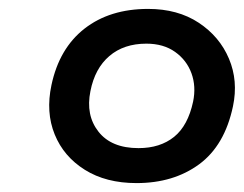

<svg xmlns="http://www.w3.org/2000/svg" viewBox="-20 -720 547 431"><path d="M286.5 -309Q218 -309 170.5 -338.8Q123 -368.5 102.8 -418.2Q82.5 -468 95.5 -529Q113 -611.5 169.8 -655.8Q226.5 -700 312.5 -700Q379 -700 426 -669Q473 -638 494 -588.2Q515 -538.5 503 -481.5Q484.5 -393.5 427 -351.2Q369.5 -309 286.5 -309ZM291 -387.5Q339.5 -387.5 370.8 -412.8Q402 -438 413.5 -492Q420.5 -526 409.8 -555.5Q399 -585 373 -603.5Q347 -622 308.5 -622Q258 -622 225.5 -594.2Q193 -566.5 183 -515.5Q172 -461.5 201 -424.5Q230 -387.5 291 -387.5Z"/></svg>

Font: Commissioner Medium
Style: Italic
Weight: 500
Italic angle: -12°
Designer: Kostas Bartsokas
Foundry: Kostas Bartsokas
Version: Version 1.000; ttfautohint (v1.8.3)